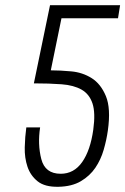

<svg xmlns="http://www.w3.org/2000/svg" viewBox="-20 -707 481 737"><path d="M441 -687H172L110 -387Q170 -387 216.5 -383.5Q263 -380 293 -363Q323 -346 335 -310Q347 -274 338 -209Q327 -130 295.5 -85Q264 -40 213 -40Q153 -40 138.5 -96.5Q124 -153 134 -218H81Q76 -182 75 -141.5Q74 -101 85.5 -67Q97 -33 124.5 -11Q152 11 204 10Q256 9 290.5 -11.5Q325 -32 346 -63Q367 -94 378 -132Q389 -170 394 -206Q406 -291 386.5 -338Q367 -385 332 -407Q297 -429 254 -433Q211 -437 175 -437L216 -637H433Z"/></svg>

Font: Secuela Light
Style: Italic
Weight: 300
Italic angle: -8°
Designer: Fernando Haro
Foundry: deFharo
Version: Version 1.708